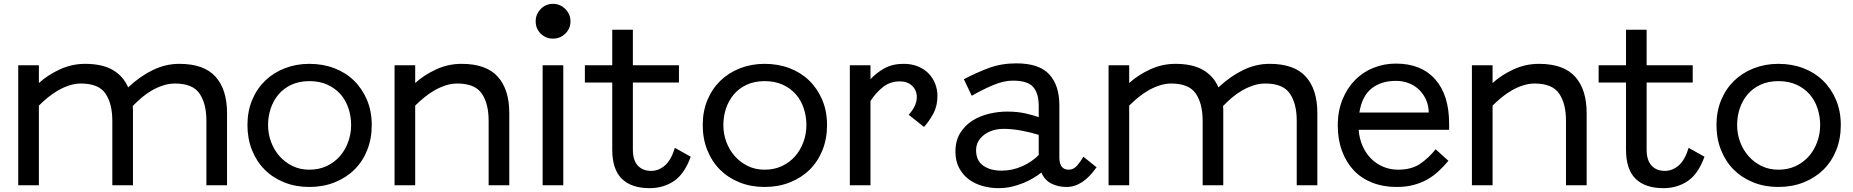

<svg xmlns="http://www.w3.org/2000/svg" viewBox="-20 -965 9651 1000"><path d="M1055 -336.2Q1055 -425 1019.4 -477.5Q983.8 -530 891.2 -530Q860 -530 829.4 -520Q798.8 -510 770.6 -493.8Q742.5 -477.5 717.5 -456.2Q692.5 -435 671.2 -412.5Q672.5 -403.8 672.5 -395Q672.5 -386.2 672.5 -376.2V0H565V-336.2Q565 -425 529.4 -477.5Q493.8 -530 401.2 -530Q371.2 -530 340.6 -520Q310 -510 281.9 -493.8Q253.8 -477.5 228.8 -456.9Q203.8 -436.2 182.5 -415V0H75V-625H182.5V-532.5Q227.5 -573.8 290.6 -603.1Q353.8 -632.5 423.8 -632.5Q511.2 -632.5 566.2 -601.2Q621.2 -570 647.5 -510Q708.8 -567.5 775.6 -600Q842.5 -632.5 913.8 -632.5Q1042.5 -632.5 1102.5 -565.6Q1162.5 -498.8 1162.5 -376.2V0H1055Z M1591.2 8.8Q1520 8.8 1460.6 -15Q1401.2 -38.8 1358.8 -81.2Q1316.2 -123.8 1292.5 -183.1Q1268.8 -242.5 1268.8 -313.8Q1268.8 -385 1293.1 -443.8Q1317.5 -502.5 1360.6 -544.4Q1403.8 -586.2 1463.1 -609.4Q1522.5 -632.5 1591.2 -632.5Q1661.2 -632.5 1720.6 -610Q1780 -587.5 1823.1 -545.6Q1866.2 -503.8 1891.2 -445Q1916.2 -386.2 1916.2 -313.8Q1916.2 -242.5 1892.5 -183.1Q1868.8 -123.8 1825.6 -81.2Q1782.5 -38.8 1722.5 -15Q1662.5 8.8 1591.2 8.8ZM1376.2 -313.8Q1376.2 -267.5 1391.9 -225.6Q1407.5 -183.8 1435.6 -151.9Q1463.8 -120 1503.1 -100.6Q1542.5 -81.2 1591.2 -81.2Q1641.2 -81.2 1681.2 -100Q1721.2 -118.8 1749.4 -150.6Q1777.5 -182.5 1793.1 -225Q1808.8 -267.5 1808.8 -313.8Q1808.8 -358.8 1795 -400.6Q1781.2 -442.5 1753.8 -473.8Q1726.2 -505 1685.6 -523.8Q1645 -542.5 1591.2 -542.5Q1538.8 -542.5 1498.1 -523.8Q1457.5 -505 1430.6 -473.1Q1403.8 -441.2 1390 -400Q1376.2 -358.8 1376.2 -313.8Z M2525 -336.2Q2525 -425 2489.4 -477.5Q2453.8 -530 2361.2 -530Q2331.2 -530 2300.6 -520Q2270 -510 2241.9 -493.8Q2213.8 -477.5 2188.8 -456.9Q2163.8 -436.2 2142.5 -415V0H2035V-625H2142.5V-532.5Q2187.5 -573.8 2250.6 -603.1Q2313.8 -632.5 2383.8 -632.5Q2512.5 -632.5 2572.5 -565.6Q2632.5 -498.8 2632.5 -376.2V0H2525Z M2770 -853.8Q2770 -891.2 2796.2 -918.1Q2822.5 -945 2860 -945Q2897.5 -945 2924.4 -918.1Q2951.2 -891.2 2951.2 -853.8Q2951.2 -816.2 2924.4 -790Q2897.5 -763.8 2860 -763.8Q2822.5 -763.8 2796.2 -790Q2770 -816.2 2770 -853.8ZM2806.2 -625H2913.8V0H2806.2Z M3363.8 15Q3268.8 15 3218.8 -33.8Q3168.8 -82.5 3168.8 -186.2V-535H3026.2V-625H3168.8V-810H3276.2V-625H3516.2V-535H3276.2V-186.2Q3276.2 -130 3301.9 -102.5Q3327.5 -75 3371.2 -75Q3411.2 -75 3443.8 -103.8Q3476.2 -132.5 3495 -195L3577.5 -148.8Q3545 -58.8 3490 -21.9Q3435 15 3363.8 15Z M3962.5 8.8Q3891.2 8.8 3831.9 -15Q3772.5 -38.8 3730 -81.2Q3687.5 -123.8 3663.8 -183.1Q3640 -242.5 3640 -313.8Q3640 -385 3664.4 -443.8Q3688.8 -502.5 3731.9 -544.4Q3775 -586.2 3834.4 -609.4Q3893.8 -632.5 3962.5 -632.5Q4032.5 -632.5 4091.9 -610Q4151.2 -587.5 4194.4 -545.6Q4237.5 -503.8 4262.5 -445Q4287.5 -386.2 4287.5 -313.8Q4287.5 -242.5 4263.8 -183.1Q4240 -123.8 4196.9 -81.2Q4153.8 -38.8 4093.8 -15Q4033.8 8.8 3962.5 8.8ZM3747.5 -313.8Q3747.5 -267.5 3763.1 -225.6Q3778.8 -183.8 3806.9 -151.9Q3835 -120 3874.4 -100.6Q3913.8 -81.2 3962.5 -81.2Q4012.5 -81.2 4052.5 -100Q4092.5 -118.8 4120.6 -150.6Q4148.8 -182.5 4164.4 -225Q4180 -267.5 4180 -313.8Q4180 -358.8 4166.2 -400.6Q4152.5 -442.5 4125 -473.8Q4097.5 -505 4056.9 -523.8Q4016.2 -542.5 3962.5 -542.5Q3910 -542.5 3869.4 -523.8Q3828.8 -505 3801.9 -473.1Q3775 -441.2 3761.2 -400Q3747.5 -358.8 3747.5 -313.8Z M4712.5 -367.5Q4730 -385 4742.5 -409.4Q4755 -433.8 4755 -460Q4755 -495 4730.6 -518.1Q4706.2 -541.2 4667.5 -541.2Q4615 -541.2 4577.5 -510.6Q4540 -480 4513.8 -438.8V0H4406.2V-625H4513.8V-552.5Q4545 -586.2 4586.9 -609.4Q4628.8 -632.5 4686.2 -632.5Q4727.5 -632.5 4760 -619.4Q4792.5 -606.2 4815 -583.8Q4837.5 -561.2 4850 -530.6Q4862.5 -500 4862.5 -465Q4862.5 -412.5 4840.6 -372.5Q4818.8 -332.5 4792.5 -303.8Z M5535 8.8Q5491.2 8.8 5456.2 -8.8Q5421.2 -26.2 5403.8 -66.2Q5386.2 -52.5 5362.5 -38.1Q5338.8 -23.8 5310 -11.9Q5281.2 0 5248.8 7.5Q5216.2 15 5180 15Q5138.8 15 5098.1 3.8Q5057.5 -7.5 5026.2 -30.6Q4995 -53.8 4975.6 -90Q4956.2 -126.2 4956.2 -175Q4956.2 -232.5 4981.2 -272.5Q5006.2 -312.5 5045 -336.9Q5083.8 -361.2 5131.2 -372.5Q5178.8 -383.8 5223.8 -383.8Q5280 -383.8 5320.6 -374.4Q5361.2 -365 5390 -355V-412.5Q5390 -478.8 5361.2 -511.9Q5332.5 -545 5255 -545Q5208.8 -545 5154.4 -522.5Q5100 -500 5041.2 -466.2L5000 -552.5Q5070 -588.8 5133.1 -611.9Q5196.2 -635 5273.8 -635Q5392.5 -635 5445 -577.5Q5497.5 -520 5497.5 -417.5V-145Q5497.5 -81.2 5546.2 -81.2Q5571.2 -81.2 5589.4 -101.9Q5607.5 -122.5 5622.5 -148.8L5691.2 -93.8Q5620 8.8 5535 8.8ZM5063.8 -182.5Q5063.8 -128.8 5100.6 -102.5Q5137.5 -76.2 5196.2 -76.2Q5252.5 -76.2 5303.1 -98.8Q5353.8 -121.2 5390 -157.5V-262.5Q5351.2 -275 5301.9 -284.4Q5252.5 -293.8 5208.8 -293.8Q5145 -293.8 5104.4 -261.9Q5063.8 -230 5063.8 -182.5Z M6733.8 -336.2Q6733.8 -425 6698.1 -477.5Q6662.5 -530 6570 -530Q6538.8 -530 6508.1 -520Q6477.5 -510 6449.4 -493.8Q6421.2 -477.5 6396.2 -456.2Q6371.2 -435 6350 -412.5Q6351.2 -403.8 6351.2 -395Q6351.2 -386.2 6351.2 -376.2V0H6243.8V-336.2Q6243.8 -425 6208.1 -477.5Q6172.5 -530 6080 -530Q6050 -530 6019.4 -520Q5988.8 -510 5960.6 -493.8Q5932.5 -477.5 5907.5 -456.9Q5882.5 -436.2 5861.2 -415V0H5753.8V-625H5861.2V-532.5Q5906.2 -573.8 5969.4 -603.1Q6032.5 -632.5 6102.5 -632.5Q6190 -632.5 6245 -601.2Q6300 -570 6326.2 -510Q6387.5 -567.5 6454.4 -600Q6521.2 -632.5 6592.5 -632.5Q6721.2 -632.5 6781.2 -565.6Q6841.2 -498.8 6841.2 -376.2V0H6733.8Z M7252.5 8.8Q7183.8 8.8 7126.9 -13.8Q7070 -36.2 7030.6 -78.1Q6991.2 -120 6969.4 -179.4Q6947.5 -238.8 6947.5 -311.2Q6947.5 -386.2 6971.9 -446.2Q6996.2 -506.2 7037.5 -548.1Q7078.8 -590 7133.8 -611.9Q7188.8 -633.8 7250 -633.8Q7382.5 -633.8 7455 -551.9Q7527.5 -470 7527.5 -321.2V-288.8H7056.2Q7060 -242.5 7076.9 -204.4Q7093.8 -166.2 7121.2 -138.8Q7148.8 -111.2 7185 -96.2Q7221.2 -81.2 7261.2 -81.2Q7331.2 -81.2 7375.6 -111.2Q7420 -141.2 7457.5 -187.5L7523.8 -127.5Q7500 -98.8 7473.1 -73.8Q7446.2 -48.8 7414.4 -30.6Q7382.5 -12.5 7343.1 -1.9Q7303.8 8.8 7252.5 8.8ZM7421.2 -378.8Q7421.2 -413.8 7408.1 -443.8Q7395 -473.8 7372.5 -496.2Q7350 -518.8 7318.8 -531.2Q7287.5 -543.8 7250 -543.8Q7173.8 -543.8 7123.8 -504.4Q7073.8 -465 7060 -378.8Z M8136.2 -336.2Q8136.2 -425 8100.6 -477.5Q8065 -530 7972.5 -530Q7942.5 -530 7911.9 -520Q7881.2 -510 7853.1 -493.8Q7825 -477.5 7800 -456.9Q7775 -436.2 7753.8 -415V0H7646.2V-625H7753.8V-532.5Q7798.8 -573.8 7861.9 -603.1Q7925 -632.5 7995 -632.5Q8123.8 -632.5 8183.8 -565.6Q8243.8 -498.8 8243.8 -376.2V0H8136.2Z M8643.8 15Q8548.8 15 8498.8 -33.8Q8448.8 -82.5 8448.8 -186.2V-535H8306.2V-625H8448.8V-810H8556.2V-625H8796.2V-535H8556.2V-186.2Q8556.2 -130 8581.9 -102.5Q8607.5 -75 8651.2 -75Q8691.2 -75 8723.8 -103.8Q8756.2 -132.5 8775 -195L8857.5 -148.8Q8825 -58.8 8770 -21.9Q8715 15 8643.8 15Z M9242.5 8.8Q9171.2 8.8 9111.9 -15Q9052.5 -38.8 9010 -81.2Q8967.5 -123.8 8943.8 -183.1Q8920 -242.5 8920 -313.8Q8920 -385 8944.4 -443.8Q8968.8 -502.5 9011.9 -544.4Q9055 -586.2 9114.4 -609.4Q9173.8 -632.5 9242.5 -632.5Q9312.5 -632.5 9371.9 -610Q9431.2 -587.5 9474.4 -545.6Q9517.5 -503.8 9542.5 -445Q9567.5 -386.2 9567.5 -313.8Q9567.5 -242.5 9543.8 -183.1Q9520 -123.8 9476.9 -81.2Q9433.8 -38.8 9373.8 -15Q9313.8 8.8 9242.5 8.8ZM9027.5 -313.8Q9027.5 -267.5 9043.1 -225.6Q9058.8 -183.8 9086.9 -151.9Q9115 -120 9154.4 -100.6Q9193.8 -81.2 9242.5 -81.2Q9292.5 -81.2 9332.5 -100Q9372.5 -118.8 9400.6 -150.6Q9428.8 -182.5 9444.4 -225Q9460 -267.5 9460 -313.8Q9460 -358.8 9446.2 -400.6Q9432.5 -442.5 9405 -473.8Q9377.5 -505 9336.9 -523.8Q9296.2 -542.5 9242.5 -542.5Q9190 -542.5 9149.4 -523.8Q9108.8 -505 9081.9 -473.1Q9055 -441.2 9041.2 -400Q9027.5 -358.8 9027.5 -313.8Z"/></svg>

Font: Abordage
Style: Regular
Weight: 400
Designer: Ange Degheest & Eugénie Bidaut
Foundry: Velvetyne Type Foundry
Version: Version 1.000;FEAKit 1.0